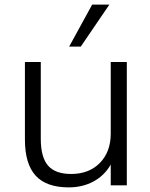

<svg xmlns="http://www.w3.org/2000/svg" viewBox="-20 -810 654 839"><path d="M534.2 -539.1V0H463.9V-90.8Q436.5 -43 388.7 -17.1Q340.8 8.8 280.3 8.8Q182.6 8.8 135.7 -42.5Q88.9 -93.8 88.9 -200.2V-539.1H158.2V-204.1Q158.2 -123 189.9 -86.4Q221.7 -49.8 291 -49.8Q369.1 -49.8 416.5 -98.1Q463.9 -146.5 463.9 -226.6V-539.1ZM282.2 -606.4 382.8 -790H458L333 -606.4Z"/></svg>

Font: Min Sans Light
Style: Regular
Weight: 300
Designer: Jinseong-Kim, NotoSansCJK, Nunito
Foundry: Jinseong-Kim
Version: Version 1.400;Glyphs 3.1.2 (3151)